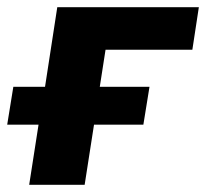

<svg xmlns="http://www.w3.org/2000/svg" viewBox="-27 -513 572 533"><path d="M54 0 80 -167H-7L10 -272H98L132 -493H525L507 -375H266L250 -272H388L371 -167H234L208 0Z"/></svg>

Font: Nunito Sans 11pt ExtraBold
Style: Italic
Weight: 800
Italic angle: -9°
Version: Version 3.101;gftools[0.9.27]